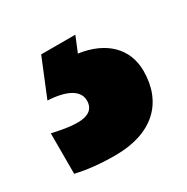

<svg xmlns="http://www.w3.org/2000/svg" viewBox="-109 -65 361 370"><g transform="rotate(-30 71.5 120.0)"><path d="M179 126C179 76 144 42 86 34L100 0H24L-10 83C31 85 56 98 56 121C56 140 43 149 19 149C4 149 -14 146 -36 141V231C-11 237 18 240 51 240C134 240 179 196 179 126Z"/></g></svg>

Font: Noto Sans Gujarati ExtraCondensed Black
Style: Regular
Weight: 900
Width: 2
Designer: Jelle Bosma - Monotype Design Team, Universal Thirst
Foundry: Monotype Imaging Inc.
Version: Version 2.106